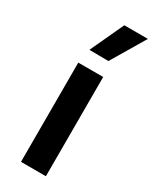

<svg xmlns="http://www.w3.org/2000/svg" viewBox="-203 -837 712 888"><g transform="rotate(30 152.5 -393.0)"><path d="M305 -786H179L96 -607L198 -606ZM214 0V-530H81V0Z"/></g></svg>

Font: Be Vietnam Pro SemiBold
Style: Regular
Weight: 600
Designer: Lam Bao, Tony Le, Vietanh Nguyen
Foundry: Yellow Type Foundry
Version: Version 1.002